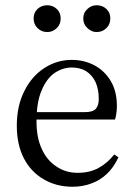

<svg xmlns="http://www.w3.org/2000/svg" viewBox="-20 -699 513 731"><path d="M256 12Q296 12 329 -1Q362 -13 388 -38Q413 -62 431 -100L415 -111Q389 -78 356 -60Q322 -41 276 -41Q230 -41 195 -65Q159 -88 139 -132Q119 -175 119 -236Q119 -311 139 -356Q158 -401 189 -422Q220 -442 253 -442Q285 -442 308 -428Q331 -413 344 -386Q356 -359 356 -322Q356 -298 345 -285Q334 -272 302 -272H73V-244H418Q421 -254 423 -267Q425 -280 425 -296Q425 -351 402 -390Q379 -429 340 -450Q301 -471 253 -471Q197 -471 149 -440Q101 -409 73 -353Q44 -296 44 -221Q44 -148 71 -96Q98 -44 147 -16Q195 12 256 12ZM160 -577Q181 -577 196 -592Q211 -606 211 -629Q211 -651 196 -665Q181 -679 160 -679Q138 -679 123 -665Q108 -651 108 -629Q108 -606 123 -592Q138 -577 160 -577ZM348 -577Q370 -577 385 -592Q400 -606 400 -629Q400 -651 385 -665Q370 -679 348 -679Q328 -679 313 -665Q297 -651 297 -629Q297 -606 313 -592Q328 -577 348 -577Z"/></svg>

Font: Source Serif 4 48pt
Style: Regular
Weight: 400
Designer: Frank Grie√ühammer
Foundry: Adobe Systems Incorporated
Version: Version 4.004;hotconv 1.0.116;makeotfexe 2.5.65601